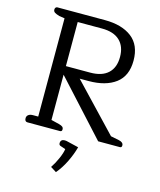

<svg xmlns="http://www.w3.org/2000/svg" viewBox="-134 -790 936 1123"><g transform="rotate(15 334.0 -228.5)"><path d="M60 -21Q60 -34 70 -41.5Q80 -49 97 -49H129V-644L96 -649Q76 -655 67 -661Q58 -667 58 -678Q58 -686 62 -690.5Q66 -695 72 -695H360Q463 -695 523 -649Q583 -603 583 -509Q583 -416 523 -371Q463 -326 360 -326H306L570 -48L620 -38Q648 -32 648 -13Q648 0 637 0H505L209 -324V-50L258 -38Q273 -34 279.5 -28.5Q286 -23 286 -13Q286 0 274 0H77Q60 0 60 -21ZM356 -376Q427 -376 464 -410.5Q501 -445 501 -509Q501 -573 464 -608Q427 -643 356 -643H209V-376ZM278 216Q297 188 312.5 152.5Q328 117 331 94L302 84Q290 81 290 69Q290 57 296.5 51Q303 45 315 45Q322 45 326 46L401 64Q389 109 366 156Q343 203 313 238Z"/></g></svg>

Font: Maitree
Style: Regular
Weight: 400
Designer: CadsonDemak Team
Foundry: CadsonDemak
Version: Version 1.000